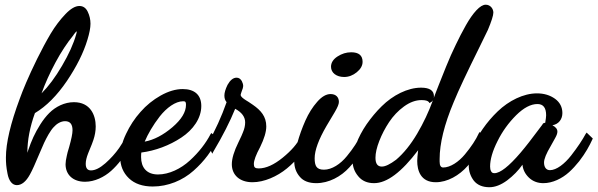

<svg xmlns="http://www.w3.org/2000/svg" viewBox="-20 -741 2515 808"><path d="M154.8 -348.1C169.9 -390.1 189.5 -433.6 213.4 -478C237.3 -522.5 262.2 -560.1 288.1 -591.8C289.1 -593.8 292.5 -598.6 298.8 -606C300.8 -607.9 302.2 -608.9 303.2 -608.9C303.2 -606.4 301.8 -601.1 300.8 -597.2C289.6 -556.6 269.5 -512.7 241.2 -464.4C212.9 -416 184.1 -377.4 154.8 -348.1ZM519 -181.2C509.8 -162.1 497.1 -141.1 481.4 -118.2C465.3 -95.2 446.3 -74.2 423.8 -54.2C400.9 -34.2 380.9 -23.9 362.8 -23.9C348.1 -23.9 340.8 -33.2 340.8 -51.8C340.8 -64 344.2 -78.6 351.1 -96.2C364.3 -127.9 371.6 -146.5 373 -151.9C379.4 -170.9 382.8 -189.9 382.8 -209C382.8 -256.3 360.4 -311 291 -311C251.5 -311 213.9 -292 187.5 -265.6C174.3 -252.4 161.6 -236.3 149.9 -217.8C126 -180.2 112.3 -148.4 99.1 -109.9C98.6 -107.4 95.7 -100.6 95.2 -98.1V-99.1C95.2 -151.4 106 -207 127 -265.1C175.3 -293.9 220.2 -339.4 261.7 -400.4C302.7 -461.4 331.5 -519 348.1 -574.2C356.4 -601.6 360.8 -624 360.8 -641.1C360.8 -658.7 356.9 -675.8 349.1 -691.9C341.3 -708 329.6 -715.8 314 -715.8C296.9 -715.8 277.3 -704.6 255.4 -681.6C233.4 -658.7 212.4 -631.3 193.4 -599.6C174.3 -567.4 155.3 -531.7 136.2 -493.2C98.1 -415.5 76.2 -361.8 63 -325.2C24.4 -221.7 4.9 -139.2 4.9 -78.1C4.9 -56.6 5.9 -38.6 11.7 -9.8C17.1 19 30.8 38.1 50.8 38.1C71.3 38.1 89.8 22.9 106 -6.8C115.2 -22.9 128.9 -53.7 147.9 -99.1C161.1 -130.9 169.9 -150.4 184.1 -175.3C191.4 -187.5 198.2 -197.8 205.1 -205.1C218.3 -220.2 235.8 -231 253.9 -231C274.9 -231 285.2 -218.3 285.2 -192.9C285.2 -178.7 280.3 -155.3 271 -122.1C265.6 -105.5 262.7 -93.3 261.2 -85.9C257.8 -70.8 255.9 -59.1 255.9 -49.8C255.9 -6.3 286.6 23.9 337.9 23.9C378.4 23.9 418.9 3.9 447.8 -22C461.9 -34.7 476.1 -49.8 489.3 -67.4C516.1 -102.5 530.8 -129.9 544.9 -161.1L545.9 -164.1L522.9 -187Z M588.9 -145C602.1 -176.3 623.5 -213.9 652.3 -251C681.2 -287.6 718.3 -314.9 751 -314.9C760.7 -314.9 762.7 -311.5 762.7 -299.8C762.7 -269.5 743.7 -238.3 705.6 -205.6C667 -172.9 628.4 -152.3 588.9 -145ZM865.7 -175.8C846.7 -139.2 817.4 -100.6 779.3 -65.9C741.2 -30.8 691.4 -6.8 645 -6.8C596.7 -6.8 573.7 -36.6 573.7 -80.1C573.7 -88.9 574.2 -95.2 574.7 -99.1C632.8 -106.4 693.4 -128.9 743.2 -162.1C793 -194.8 827.1 -243.7 827.1 -294.9C827.1 -342.3 797.9 -366.2 749 -366.2C719.2 -366.2 688.5 -356.9 656.2 -338.9C624 -320.8 595.7 -297.9 571.3 -270C546.4 -242.2 526.4 -211.4 510.3 -177.2C493.7 -142.6 485.8 -110.4 485.8 -80.1C485.8 -43.9 498 -14.2 522.5 9.3C546.4 32.2 580.1 43.9 623 43.9C687 43.9 749 18.1 794.4 -22.5C839.8 -62.5 874 -108.9 896 -158.2L897 -160.2L869.1 -181.2Z M877.4 -102.1C917.5 -169.4 948.2 -230 969.7 -283.2C997.6 -268.1 1011.7 -249 1011.7 -226.1C1011.7 -212.9 1008.8 -199.2 1002.4 -184.1C1000.5 -178.2 994.1 -164.1 983.4 -142.1C964.8 -104.5 955.6 -73.7 955.6 -49.8C955.6 -4.9 988.3 25.9 1042.5 25.9C1091.8 25.9 1146.5 1.5 1187.5 -32.2C1228.5 -65.9 1261.2 -106.9 1278.3 -144L1279.3 -146L1247.6 -168.9L1244.6 -164.1C1231.4 -136.2 1206.5 -107.4 1169.9 -77.6C1132.8 -47.4 1099.1 -32.2 1068.4 -32.2C1053.2 -32.2 1048.3 -37.1 1048.3 -50.8C1048.3 -65.9 1057.1 -89.4 1074.7 -122.1C1091.8 -157.2 1100.6 -186 1100.6 -209C1100.6 -250.5 1078.1 -276.4 1044.4 -299.8C1041 -302.2 1035.2 -306.2 1026.4 -312C1017.1 -317.4 1010.7 -321.8 1007.3 -324.2C997.6 -331.1 992.7 -336.9 992.7 -341.8C992.7 -342.8 993.2 -345.2 994.6 -349.1L997.6 -357.9C1001.5 -367.2 1003.4 -374 1003.4 -378.9C1003.4 -385.3 1001.5 -392.1 997.6 -399.9C992.2 -409.2 984.9 -414.1 975.6 -414.1C961.4 -414.1 948.7 -403.8 937.5 -383.8C928.7 -365.7 924.3 -350.6 924.3 -338.9C924.3 -327.6 927.2 -318.4 933.6 -311C912.6 -251 885.7 -191.9 853.5 -134.8V-132.8L873.5 -94.2Z M1373 -460C1373 -434.1 1396.5 -417 1428.2 -417C1447.3 -417 1465.3 -423.8 1481.4 -437C1497.6 -450.2 1505.9 -464.8 1505.9 -481C1505.9 -507.8 1489.7 -521 1458 -521C1437.5 -521 1418.5 -515.1 1400.4 -503.4C1382.3 -491.7 1373 -477.1 1373 -460ZM1500 -175.8C1485.8 -146.5 1467.3 -117.2 1439.9 -84C1412.6 -50.3 1376.5 -26.9 1343.3 -26.9C1311.5 -26.9 1304.2 -43.5 1304.2 -75.2C1304.2 -108.4 1320.8 -153.8 1354 -210.9C1376 -248 1387.7 -267.6 1389.2 -270C1400.4 -289.1 1406.2 -302.7 1406.2 -312C1406.2 -331.1 1394.5 -345.2 1371.1 -345.2C1353 -345.2 1334 -334.5 1314.9 -312.5C1295.4 -290.5 1278.8 -264.2 1265.1 -233.4C1251.5 -202.6 1240.2 -171.4 1231.4 -139.6C1222.7 -107.9 1218.3 -82 1218.3 -62C1218.3 -36.6 1226.1 -15.1 1241.7 2.9C1256.8 21 1280.3 29.8 1311 29.8C1363.8 29.8 1415 2.4 1450.7 -37.1C1486.3 -76.2 1511.2 -117.2 1526.9 -158.2L1530.3 -160.2L1502.9 -182.1Z M1792 -310.1C1795.4 -311.5 1798.8 -314.5 1801.8 -318.8C1784.2 -270.5 1762.2 -223.6 1735.4 -178.2C1708.5 -132.8 1679.2 -96.2 1647 -68.8C1621.6 -49.8 1601.6 -40 1586.9 -40C1568.8 -40 1560.1 -52.2 1560.1 -77.1C1560.1 -96.7 1565.4 -120.1 1576.2 -147.9C1586.9 -175.3 1600.6 -201.7 1617.7 -227.5C1634.8 -252.9 1655.3 -274.9 1680.2 -293C1705.1 -311 1729.5 -319.8 1753.9 -319.8C1770.5 -319.8 1780.8 -316.9 1785.2 -311L1787.1 -307.1ZM1995.1 -180.2C1982.9 -153.3 1962.9 -123 1936.5 -91.3C1910.2 -59.6 1875 -36.1 1845.2 -36.1C1835 -36.1 1830.1 -44.4 1830.1 -61V-71.8C1830.1 -136.7 1849.6 -216.8 1889.2 -311C1909.2 -360.4 1945.8 -437.5 1998 -543C2015.1 -578.1 2026.9 -602.1 2033.2 -615.2C2048.3 -651.4 2056.2 -675.8 2056.2 -688C2056.2 -704.1 2043.9 -721.2 2023.9 -721.2C2012.7 -721.2 1999.5 -713.4 1984.9 -697.8C1970.2 -682.1 1955.6 -661.1 1940.4 -634.3C1925.3 -607.4 1911.1 -580.1 1897.9 -552.2C1884.3 -524.4 1870.6 -493.7 1857.4 -460.9C1843.8 -427.7 1833.5 -401.9 1826.2 -382.8C1818.8 -363.8 1811.5 -345.7 1805.2 -328.1C1805.7 -330.1 1806.2 -332.5 1806.2 -335.9C1806.2 -359.9 1788.1 -372.1 1752 -372.1C1695.3 -372.1 1633.3 -340.3 1586.4 -293.9C1563 -271 1542 -245.6 1522.9 -218.3C1485.4 -163.6 1463.9 -105.5 1463.9 -63C1463.9 -39.6 1471.7 -18.1 1487.8 1C1503.4 20 1525.4 29.8 1554.2 29.8C1608.4 29.8 1669.9 -16.6 1739.7 -108.9C1737.3 -88.9 1735.8 -73.7 1735.8 -64C1735.8 -23.4 1750 25.9 1814 25.9C1862.8 25.9 1912.6 -2.4 1948.2 -43C1983.4 -83.5 2008.3 -123.5 2023.9 -162.1L2024.9 -164.1L1998 -185.1Z M2046.4 -21C2043.9 -25.4 2042.5 -31.7 2042.5 -40C2042.5 -69.8 2052.7 -105.5 2073.7 -147C2094.2 -188.5 2120.6 -224.6 2152.3 -256.3C2184.1 -287.6 2213.9 -303.2 2241.7 -303.2C2266.1 -303.2 2278.3 -287.6 2278.3 -255.9C2278.3 -249.5 2276.9 -239.3 2274.4 -224.1C2272 -224.1 2269 -223.6 2266.6 -222.2L2263.7 -219.2L2262.7 -216.8C2259.8 -213.4 2252.9 -204.1 2241.7 -189C2219.2 -158.7 2193.8 -125.5 2170.4 -98.1C2121.6 -41 2085 -12.2 2060.5 -12.2C2053.2 -12.2 2048.8 -15.1 2046.4 -21ZM2444.3 -176.8C2430.7 -151.9 2411.6 -122.6 2383.8 -86.9C2356 -51.3 2321.8 -24.9 2294.4 -24.9C2277.3 -24.9 2269.5 -39.1 2269.5 -57.1C2269.5 -71.8 2278.8 -94.7 2297.4 -126C2309.6 -147.9 2315.9 -159.2 2316.4 -160.2C2322.8 -171.4 2325.7 -180.2 2325.7 -187C2325.7 -197.8 2318.8 -206.5 2304.7 -213.9C2331.5 -218.3 2346.7 -239.7 2346.7 -265.1C2346.7 -290 2336.4 -310.1 2315.9 -325.2C2294.9 -340.3 2269.5 -348.1 2239.7 -348.1C2183.1 -348.1 2121.6 -317.4 2074.7 -272.5C2051.3 -250 2030.3 -225.6 2011.7 -198.7C1974.1 -145.5 1952.6 -87.9 1952.6 -44.9C1952.6 -20.5 1960 1 1974.1 19.5C1988.8 37.6 2010.7 46.9 2039.6 46.9C2063.5 46.9 2088.4 37.1 2114.3 18.1C2140.1 -1.5 2161.6 -23.4 2178.7 -47.9C2180.7 -26.9 2189.9 -8.8 2206.1 6.8C2222.2 22 2242.7 29.8 2266.6 29.8C2305.2 29.8 2345.2 10.3 2375 -16.6C2389.6 -29.8 2403.8 -45.4 2417.5 -62.5C2444.3 -97.2 2460.4 -127 2473.6 -155.8L2474.6 -158.2L2448.7 -183.1Z"/></svg>

Font: Dancing Script
Style: Regular
Weight: 800
Designer: Pablo Impallari
Foundry: Pablo Impallari
Version: Version 2.001